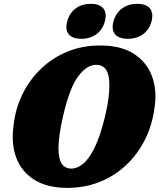

<svg xmlns="http://www.w3.org/2000/svg" viewBox="-20 -944 811 977"><path d="M494.5 -712.5Q595.5 -712 660.2 -670.8Q725 -629.5 752 -559.8Q779 -490 767.5 -404.5Q756.5 -310.5 717.8 -233.5Q679 -156.5 618.8 -101Q558.5 -45.5 482 -16.2Q405.5 13 318 12Q217.5 11 153.2 -30Q89 -71 62.5 -142.2Q36 -213.5 49 -305.5Q58 -390 94 -464Q130 -538 188.8 -594.2Q247.5 -650.5 324.8 -682Q402 -713.5 494.5 -712.5ZM342 -86Q372 -85.5 402.8 -110.5Q433.5 -135.5 462 -194Q490.5 -252.5 514.5 -351.5Q526.5 -402 531.8 -441.8Q537 -481.5 536.5 -511Q536.5 -563.5 520.8 -587.8Q505 -612 474 -614Q425 -617 380 -558.5Q335 -500 302 -357.5Q289.5 -305 283.8 -264Q278 -223 277.5 -192Q277.5 -136.5 293.5 -111.8Q309.5 -87 342 -86ZM394 -746.5Q349.5 -746.5 330 -769.5Q310.5 -792.5 322 -835Q333 -877.5 365 -901Q397 -924.5 442 -924.5Q487 -924.5 506 -901Q525 -877.5 513.5 -835Q502.5 -793.5 470.8 -770Q439 -746.5 394 -746.5ZM630 -746.5Q585.5 -746.5 565.8 -769.5Q546 -792.5 557.5 -835Q569 -877.5 601 -901Q633 -924.5 677.5 -924.5Q724 -924.5 743 -901Q762 -877.5 751 -835Q740 -793.5 708 -770Q676 -746.5 630 -746.5Z"/></svg>

Font: Fraunces 72pt S100 Black
Style: Italic
Weight: 900
Italic angle: -16°
Version: Version 1.000; ttfautohint (v1.8.3)